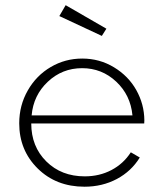

<svg xmlns="http://www.w3.org/2000/svg" viewBox="-20 -706 631 741"><path d="M54.2 -230Q54.2 -299.3 87.2 -356.9Q120.1 -414.6 175.8 -447.3Q231.4 -480 297.4 -480Q364.3 -480 419.9 -446.3Q475.6 -412.6 506.1 -358.2Q536.6 -303.7 537.1 -241.7Q537.1 -233.4 536.6 -229.5H100.6Q100.6 -140.6 158.7 -83Q216.8 -25.4 307.1 -25.4Q363.8 -25.4 409.9 -49.6Q456.1 -73.7 484.9 -118.2L519.5 -98.1Q486.8 -44.9 430.7 -15.1Q374.5 14.6 306.2 14.6Q196.8 14.6 125.5 -55.7Q54.2 -126 54.2 -230ZM102.1 -260.7H491.2Q483.9 -338.9 428.5 -390.9Q373 -442.9 296.9 -442.9Q220.2 -442.9 164.6 -390.6Q108.9 -338.4 102.1 -260.7ZM373 -567.4 209 -644 233.4 -686 390.6 -595.2Z"/></svg>

Font: Spartan MB Light
Style: Regular
Weight: 300
Designer: Matt Bailey, Mirko Velimirovic
Foundry: Matt Bailey
Version: Version 1.005